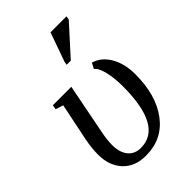

<svg xmlns="http://www.w3.org/2000/svg" viewBox="-214 -791 886 886"><g transform="rotate(-45 229.5 -348.0)"><path d="M197.8 9.8Q126 9.8 85.2 -34.2Q44.4 -78.1 44.4 -150.4Q44.4 -190.9 53.7 -239.7L91.8 -424.8L54.2 -437L58.1 -459H178.7L129.9 -210Q121.6 -168.5 121.6 -136.2Q121.6 -87.4 144 -59.8Q166.5 -32.2 206.5 -32.2Q348.6 -32.2 348.6 -292.5Q348.6 -345.7 338.4 -388.7Q328.1 -431.6 310.1 -443.4L324.7 -470.7Q372.1 -457 400.4 -408.7Q428.7 -360.4 428.7 -290.5Q428.7 -154.3 366.7 -72.3Q304.7 9.8 197.8 9.8ZM235.4 -545.9 237.8 -562 288.6 -704.6H392.6L389.6 -686.5L262.2 -545.9Z"/></g></svg>

Font: Liberation Serif
Style: Italic
Weight: 400
Italic angle: -16.333°
Designer: Steve Matteson
Foundry: Ascender Corporation
Version: Version 2.1.5